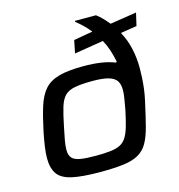

<svg xmlns="http://www.w3.org/2000/svg" viewBox="-110 -840 881 945"><g transform="rotate(-15 330.0 -367.5)"><path d="M287 8Q195 8 143 -3.5Q91 -15 70 -44.5Q49 -74 49 -126Q49 -149 53.5 -181Q58 -213 66 -254Q82 -330 98 -380.5Q114 -431 140.5 -461Q167 -491 214 -504Q261 -517 337 -517Q389 -517 428.5 -511Q468 -505 497 -493L504 -495Q497 -530 487.5 -558.5Q478 -587 464 -612L316 -588L329 -653L426 -670Q411 -689 393.5 -706Q376 -723 356 -739L357 -743H464Q481 -730 495 -715.5Q509 -701 523 -684L658 -705L643 -640L560 -627Q583 -586 594 -537.5Q605 -489 605 -435Q605 -412 603.5 -386Q602 -360 598.5 -331.5Q595 -303 588 -272Q572 -199 559 -149Q546 -99 528 -68Q510 -37 480.5 -20.5Q451 -4 404.5 2Q358 8 287 8ZM286 -75Q329 -75 359 -78.5Q389 -82 408.5 -91.5Q428 -101 441 -121Q454 -141 463.5 -173.5Q473 -206 483 -254Q489 -287 493 -311Q497 -335 497 -355Q497 -383 485.5 -400.5Q474 -418 445 -426.5Q416 -435 364 -435Q307 -435 273.5 -428.5Q240 -422 222 -404Q204 -386 193 -350Q182 -314 170 -254Q162 -216 157 -188.5Q152 -161 152 -140Q152 -113 164.5 -99Q177 -85 206 -80Q235 -75 286 -75Z"/></g></svg>

Font: Saira Expanded Medium
Style: Italic
Weight: 500
Width: 7
Italic angle: -12°
Designer: Hector Gatti with collaboration of the Omnibus-Type team
Foundry: Omnibus-Type
Version: Version 1.101